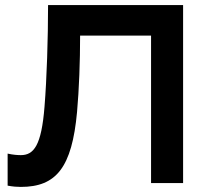

<svg xmlns="http://www.w3.org/2000/svg" viewBox="-20 -720 810 755"><path d="M700 0V-700H169C169 -570 164 -410 155 -300C143 -148 113 -110 62 -110C50 -110 32 -111 10 -116V10C31 14 48 15 62 15C201 15 263 -61 283 -280C291 -369 295 -478 295 -580H574V0Z"/></svg>

Font: KT Kiyosuna Sans Bold
Style: Regular
Weight: 700
Designer: [Zen Kaku Gothic] Yoshimichi Ohira
Version: Version 1.010;Glyphs 3.1.2 (3151)